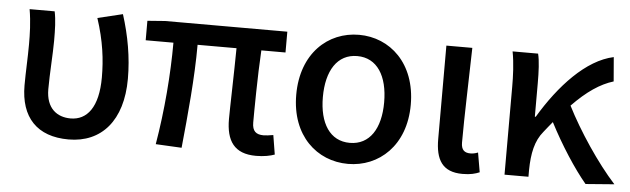

<svg xmlns="http://www.w3.org/2000/svg" viewBox="-42 -703 2806 855"><g transform="rotate(5 1361.5 -275.5)"><path d="M284 13C431 13 524 -92 524 -279C524 -375 507 -470 477 -564L365 -537C398 -437 408 -354 408 -275C408 -141 358 -81 285 -81C225 -81 175 -116 175 -202C175 -271 182 -363 182 -419C182 -469 181 -512 173 -550H61C71 -492 72 -438 72 -394C72 -332 68 -271 68 -210C68 -67 143 13 284 13Z M1122 13C1158 13 1186 7 1205 0L1191 -86C1172 -83 1158 -81 1148 -81C1114 -81 1097 -95 1097 -134C1097 -178 1098 -341 1105 -457H1213V-550H667L588 -544V-457H712C712 -317 699 -153 673 0L789 6C804 -144 820 -310 820 -457H994C993 -346 988 -190 988 -140C988 -43 1024 13 1122 13Z M1533 13C1671 13 1789 -91 1789 -274C1789 -459 1671 -564 1533 -564C1394 -564 1277 -459 1277 -274C1277 -91 1394 13 1533 13ZM1533 -81C1444 -81 1396 -157 1396 -274C1396 -392 1444 -469 1533 -469C1622 -469 1670 -392 1670 -274C1670 -157 1622 -81 1533 -81Z M2045 13C2081 13 2102 7 2121 -1L2106 -88C2094 -83 2082 -81 2072 -81C2046 -81 2031 -93 2031 -126C2031 -246 2037 -407 2040 -550H1924V-133C1924 -41 1954 13 2045 13Z M2723 0C2643 -88 2553 -223 2498 -332C2563 -399 2621 -438 2680 -456L2671 -564C2549 -538 2434 -413 2348 -269H2344V-419C2344 -469 2342 -519 2334 -550H2220C2230 -498 2232 -438 2232 -394V0H2339V-30C2340 -105 2352 -162 2388 -205C2401 -222 2414 -237 2426 -252C2477 -153 2542 -53 2595 10Z"/></g></svg>

Font: Source Han Sans KR Medium
Style: Regular
Weight: 500
Designer: Ryoko NISHIZUKA (kana & ideographs); Paul D. Hunt (Latin, Greek & Cyrillic); Wenlong ZHANG (bopomofo); Sandoll Communica
Foundry: Adobe Systems Incorporated
Version: Version 1.001;PS 1.001;hotconv 1.0.78;makeotf.lib2.5.61930